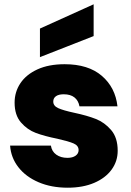

<svg xmlns="http://www.w3.org/2000/svg" viewBox="-20 -867 608 894"><path d="M295 7Q219 7 159.5 -18.5Q100 -44 65.5 -88.5Q31 -133 27 -189H217Q221 -162 242 -147Q263 -132 294 -132Q318 -132 332 -142Q346 -152 346 -168Q346 -189 323 -199Q300 -209 247 -221Q187 -233 147 -248Q107 -263 77.5 -297Q48 -331 48 -389Q48 -439 75 -479.5Q102 -520 154.5 -544Q207 -568 281 -568Q391 -568 454 -514Q517 -460 527 -372H350Q345 -399 326.5 -413.5Q308 -428 277 -428Q253 -428 240.5 -419Q228 -410 228 -394Q228 -374 251 -363.5Q274 -353 325 -342Q386 -329 426.5 -313Q467 -297 497.5 -261.5Q528 -226 528 -165Q528 -116 499.5 -77Q471 -38 418.5 -15.5Q366 7 295 7ZM416 -699 166 -601V-734L416 -847Z"/></svg>

Font: DVN-Poppins ExtBd
Style: Regular
Weight: 800
Designer: Ninad Kale (Devanagari), Jonny Pinhorn (Latin)
Foundry: Indian Type Foundry
Version: 4.004